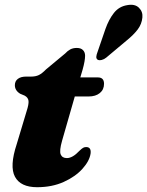

<svg xmlns="http://www.w3.org/2000/svg" viewBox="-20 -769 614 801"><path d="M83 -370 64 -378Q42 -391.5 42 -413.5Q42 -430.5 54.5 -440Q67 -449.5 89 -449.5H110Q129 -449.5 142.2 -456Q155.5 -462.5 172 -479.5L252 -546Q261.5 -556.5 273 -562.8Q284.5 -569 300.5 -569Q317.5 -569 326.2 -560Q335 -551 335 -536.5Q335 -527 332.5 -512.2Q330 -497.5 324.5 -478L315 -446H388.5Q414 -446 414 -419.5Q414 -395 396.5 -380.8Q379 -366.5 349.5 -366.5H292L239 -182Q227 -140 233.2 -124.8Q239.5 -109.5 259 -109.5Q283 -109.5 311.5 -140Q321.5 -149.5 327 -152.5Q332.5 -155.5 339.5 -155.5Q361 -155.5 358 -129Q353.5 -97.5 324 -64.8Q294.5 -32 245.8 -10Q197 12 135 12Q66 12 42.5 -31.5Q19 -75 50 -168.5L91 -305Q100.5 -334 99 -348Q97.5 -362 83 -370ZM420 -648.5Q434 -688 455.2 -715Q476.5 -742 510.5 -747.5Q542.5 -753.5 559.5 -736.8Q576.5 -720 574 -696Q571.5 -669 554.8 -646.5Q538 -624 506.5 -598.5L423 -528.5Q414.5 -521.5 404.5 -519Q394.5 -516.5 388 -519.5Q381 -524 381.8 -532.5Q382.5 -541 386.5 -551Z"/></svg>

Font: Fraunces 72pt S050 Black
Style: Italic
Weight: 900
Italic angle: -16°
Version: Version 1.000; ttfautohint (v1.8.3)